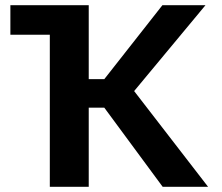

<svg xmlns="http://www.w3.org/2000/svg" viewBox="-20 -720 855 740"><path d="M20 -586V-700H322V-415H382L606 -700H772L497 -369L782 0H607L382 -305H322V0H172V-586Z"/></svg>

Font: Golos Text SemiBold
Style: Regular
Weight: 600
Designer: A.Korolkova, Vitaly Kuzmin
Foundry: ParaType Ltd
Version: Version 2.004